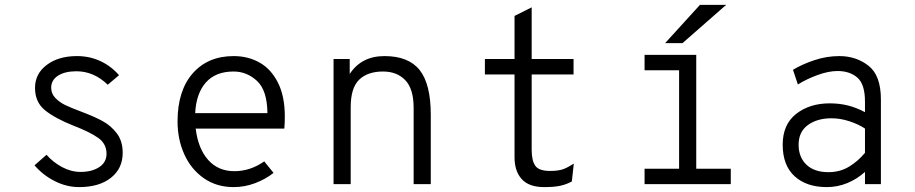

<svg xmlns="http://www.w3.org/2000/svg" viewBox="-20 -752 3736 784"><path d="M121 -77 170 -120Q196 -90 233 -70Q270 -50 309 -50Q355 -50 385 -69.5Q415 -89 415 -124Q415 -165 381 -189Q347 -213 282 -238Q204 -269 163.5 -302Q123 -335 123 -393Q123 -451 171 -487Q219 -523 294 -523Q346 -523 390 -502.5Q434 -482 466 -445L420 -406Q363 -461 292 -461Q245 -461 217 -443Q189 -425 189 -394Q189 -370 205.5 -352.5Q222 -335 245.5 -323.5Q269 -312 312 -296Q365 -276 399 -257.5Q433 -239 457 -207.5Q481 -176 481 -128Q481 -64 433 -26Q385 12 303 12Q252 12 203.5 -12.5Q155 -37 121 -77Z M1141 -227H779Q789 -145 830 -99Q871 -53 937 -53Q1002 -53 1059 -93L1097 -46Q1064 -20 1021.5 -4Q979 12 934 12Q864 12 812 -24.5Q760 -61 732.5 -122Q705 -183 705 -256Q705 -382 767 -452.5Q829 -523 934 -523Q993 -523 1040 -496.5Q1087 -470 1115 -414.5Q1143 -359 1143 -276Q1143 -249 1141 -227ZM1072 -290Q1071 -383 1029.5 -421.5Q988 -460 934 -460Q860 -460 820.5 -415Q781 -370 777 -290Z M1739 -283V0H1669V-312Q1669 -389 1635 -424.5Q1601 -460 1544 -460Q1481 -460 1446.5 -426.5Q1412 -393 1412 -314V0H1342V-511H1408V-450Q1456 -523 1550 -523Q1648 -523 1693.5 -466Q1739 -409 1739 -283Z M2081 -110V-448H1960V-511H2081V-687L2151 -722V-511H2322V-448H2151V-140Q2151 -97 2165.5 -75.5Q2180 -54 2226 -54Q2262 -54 2282 -62Q2302 -70 2323 -84L2315 -11Q2293 1 2268 6.5Q2243 12 2202 12Q2140 12 2110.5 -20.5Q2081 -53 2081 -110Z M2964 -63V0H2612V-63H2753V-465H2612V-528H2823V-63ZM2838 -732H2945L2767 -576H2696Z M3176 -161Q3176 -244 3231 -287Q3286 -330 3368 -330Q3407 -330 3441.5 -321.5Q3476 -313 3512 -294V-337Q3512 -408 3481 -435Q3450 -462 3400 -462Q3363 -462 3318 -445.5Q3273 -429 3238 -407L3218 -467Q3256 -490 3306 -506.5Q3356 -523 3407 -523Q3476 -523 3526.5 -483.5Q3577 -444 3577 -346V0H3512V-50Q3480 -21 3440 -4.5Q3400 12 3356 12Q3273 12 3224.5 -32.5Q3176 -77 3176 -161ZM3512 -128V-227Q3485 -245 3448 -257Q3411 -269 3375 -269Q3317 -269 3279 -241.5Q3241 -214 3241 -161Q3241 -110 3273 -79.5Q3305 -49 3363 -49Q3410 -49 3447 -71.5Q3484 -94 3512 -128Z"/></svg>

Font: Overpass Mono Light
Style: Regular
Weight: 300
Monospace: yes
Designer: Delve Withrington, Dave Bailey
Foundry: Delve Fonts
Version: Version 1.000;DELV;Overpass